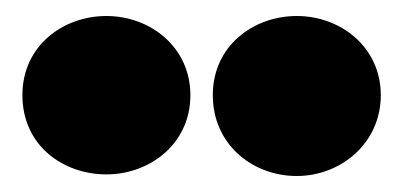

<svg xmlns="http://www.w3.org/2000/svg" viewBox="-20 -786 506 240"><path d="M113 -568C167 -568 218 -606 218 -667C218 -727 168 -766 113 -766C59 -766 8 -729 8 -667C8 -604 59 -568 113 -568ZM351 -566C406 -566 456 -607 456 -667C456 -727 406 -766 351 -766C297 -766 246 -729 246 -667C246 -606 295 -566 351 -566Z"/></svg>

Font: Asimov Print
Style: E
Weight: 500
Designer: Google
Version: Version 2.000980; 2014